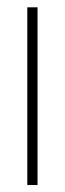

<svg xmlns="http://www.w3.org/2000/svg" viewBox="-20 -502 181 533"><path d="M84.2 11.7H55.8V-481.7H84.2Z"/></svg>

Font: Sirivennela
Style: Regular
Weight: 400
Designer: Appaji Ambarisha Darbha
Foundry: Appaji Ambarisha Darbha
Version: Version 1.00; ttfautohint (v1.8.4.7-5d5b)